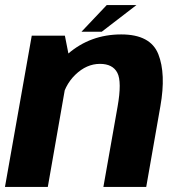

<svg xmlns="http://www.w3.org/2000/svg" viewBox="-30 -733 704 753"><path d="M-10.5 0H157.5L244 -494L224.5 -593H94.5ZM375.5 0H543.5L599 -316.5Q621.5 -443.5 590.8 -520.8Q560 -598 445.5 -598Q324.5 -598 236.5 -521.8Q148.5 -445.5 134.5 -367L209.5 -329.5Q221.5 -397.5 265.5 -440Q309.5 -482.5 362 -482.5Q412 -482.5 430.2 -447.5Q448.5 -412.5 431 -314ZM289.5 -608.5H369L505 -713H388.5Z"/></svg>

Font: Anybody
Style: Bold Italic
Weight: 700
Italic angle: -10°
Designer: Tyler Finck
Foundry: Etcetera Type Company
Version: Version 1.113;gftools[0.9.25]